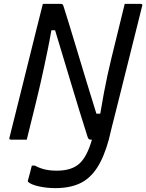

<svg xmlns="http://www.w3.org/2000/svg" viewBox="-20 -720 754 990"><path d="M118 0H37Q25 0 29 -11Q64 -152 99.5 -293.5Q135 -435 170 -577Q178 -608 185.5 -638.5Q193 -669 201 -700H293Q300 -700 303 -697Q306 -694 309 -683Q317 -659 334.5 -601.5Q352 -544 375.5 -466.5Q399 -389 425 -302.5Q451 -216 477 -134H497Q507 -195 516 -242Q525 -289 534 -331Q543 -373 554 -418Q565 -463 579 -520Q590 -565 601 -610Q612 -655 623 -700H705Q717 -700 713 -689Q679 -552 644.5 -415Q610 -278 576 -141Q567 -106 558 -70.5Q549 -35 541 0Q516 91 480 146Q444 201 392 225.5Q340 250 265 250Q221 250 180.5 241Q140 232 125 218Q122 215 124 210Q129 191 134.5 172Q140 153 144 134H160Q184 147 210.5 153.5Q237 160 273 160Q349 160 389 124Q429 88 454 0H449Q442 0 438.5 -2.5Q435 -5 432 -13Q389 -148 347.5 -287Q306 -426 264 -564H245Q235 -507 225.5 -461Q216 -415 207 -373Q198 -331 188 -287Q178 -243 165 -190Q153 -143 141.5 -95Q130 -47 118 0Z"/></svg>

Font: Recursive Sn Lnr St
Style: Italic
Weight: 400
Italic angle: -15°
Version: Version 1.079;hotconv 1.0.112;makeotfexe 2.5.65598; ttfautoh